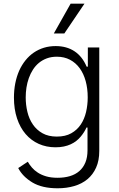

<svg xmlns="http://www.w3.org/2000/svg" viewBox="-20 -802 641 1038"><path d="M55.4 -274.1Q55.4 -355.1 83.8 -420.1Q98 -451.3 117.9 -476Q137.8 -500.7 162.8 -517.8Q187.9 -534.8 217.5 -543.9Q247.2 -552.9 280.9 -552.9Q340.2 -552.9 382.6 -524.9Q425.1 -496.8 448.5 -441.4H454.9V-545.5H516.7V14.2Q516.7 66.1 499.6 104Q482.6 142 452.6 166.9Q422.6 191.8 381.4 203.8Q340.2 215.9 291.5 215.9Q208.1 215.9 155.5 184.7Q102.3 152.7 78.5 106.5L130.3 72.4Q139.2 88.1 152.3 103.5Q165.5 119 184.7 131.4Q203.8 143.8 230.1 151.5Q256.4 159.1 291.5 159.1Q328.1 159.1 358 150.2Q387.8 141.3 408.9 122.9Q430 104.4 441.6 76.5Q453.1 48.7 453.1 10.3V-112.6H447.4Q437.1 -88.4 416.2 -63.2Q405.9 -50.8 392.6 -40.3Q379.3 -29.8 362.4 -22Q345.5 -14.2 324.9 -9.9Q304.3 -5.7 279.8 -5.7Q230.8 -5.7 189.6 -24.1Q148.4 -42.6 118.6 -77.2Q88.8 -111.9 72.1 -161.8Q55.4 -211.6 55.4 -274.1ZM287.3 -63.6Q333.5 -63.6 365.2 -81.5Q397 -99.4 416.7 -128.9Q436.4 -158.4 445.3 -196.6Q454.2 -234.7 454.2 -275.2Q454.2 -323.2 443.2 -363.5Q432.2 -403.8 410.9 -433.1Q389.6 -462.4 358.5 -478.9Q327.4 -495.4 287.3 -495.4Q257.5 -495.4 233.3 -486.5Q209.2 -477.6 190.3 -462Q171.5 -446.4 158 -425.2Q144.5 -404.1 135.8 -379.6Q127.1 -355.1 123 -328.5Q119 -301.8 119 -275.2Q119 -235.1 128.2 -196.9Q137.4 -158.7 157.7 -129.1Q177.9 -99.4 209.9 -81.5Q241.8 -63.6 287.3 -63.6ZM271 -621.1 361.9 -782.3H436.8L327.8 -621.1Z"/></svg>

Font: Inter P Light
Style: Regular
Weight: 300
Designer: Rasmus Andersson
Foundry: rsms
Version: Version 3.018;git-588b23468